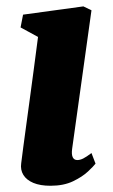

<svg xmlns="http://www.w3.org/2000/svg" viewBox="-20 -586 362 616"><path d="M142 10Q109 10 87 0.8Q65 -8.5 55 -24.8Q45 -41 48 -62Q50.5 -84.5 54.8 -115Q59 -145.5 64 -183.2Q69 -221 75.2 -265.5Q81.5 -310 88 -360.8Q94.5 -411.5 102 -467.5L46 -498L54 -539L247.5 -565.5L273.5 -553L211.5 -109Q209 -91 213.2 -81.8Q217.5 -72.5 228 -72.5Q237 -72.5 247 -77.5Q257 -82.5 273.5 -95L286.5 -61Q280.5 -53 262.5 -36Q244.5 -19 214.5 -4.5Q184.5 10 142 10Z"/></svg>

Font: Merriweather 24pt Black
Style: Italic
Weight: 900
Italic angle: -7.8°
Designer: Eben Sorkin
Foundry: Eben Sorkin
Version: Version 2.101